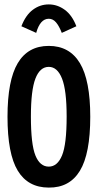

<svg xmlns="http://www.w3.org/2000/svg" viewBox="-20 -839 440 870"><path d="M201 11Q107 11 60.5 -65.5Q14 -142 14 -310Q14 -475 60.5 -553Q107 -631 201 -631Q295 -631 342 -553Q389 -475 389 -310Q389 -142 342 -65Q295 12 201 11ZM201 -84Q240 -84 261 -134.5Q282 -185 282 -311Q282 -430 261 -483Q240 -536 201 -536Q161 -536 140.5 -483Q120 -430 120 -311Q120 -185 140.5 -134.5Q161 -84 201 -84ZM144 -690 77 -720Q96 -770 128.5 -794.5Q161 -819 201 -819Q240 -819 273.5 -794.5Q307 -770 326 -720L260 -690Q248 -721 234 -737.5Q220 -754 201 -754Q162 -754 144 -690Z"/></svg>

Font: Inconsolata Condensed ExtraBold
Style: Regular
Weight: 800
Width: 3
Monospace: yes
Designer: Raph Levien, Cyreal, Brenton Simpson
Foundry: Raph Levien, Cyreal, Google
Version: Version 3.001; ttfautohint (v1.8.2.53-6de2)